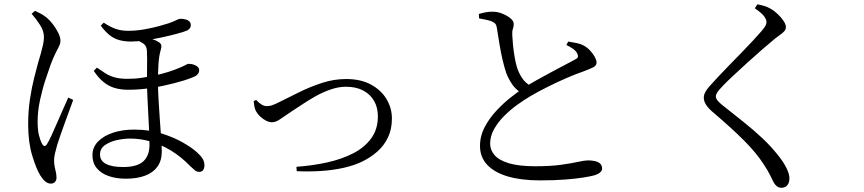

<svg xmlns="http://www.w3.org/2000/svg" viewBox="-20 -817 4040 898"><path d="M465.1 -711.1Q495.2 -691 520.7 -682Q546.3 -672.9 579.6 -672.9Q616.4 -672.9 655.1 -679.7Q693.8 -686.6 724.8 -695.1Q755.9 -703.6 769 -708.2Q794.1 -717.2 805.2 -723.1Q816.4 -729.1 824 -729.1Q836.9 -729.1 847.8 -726.2Q858.7 -723.4 865.6 -717Q872.4 -710.6 872.4 -699.7Q872.6 -690.9 867.8 -684.6Q863.1 -678.3 854.3 -673.9Q838.1 -667.2 805.8 -658.6Q773.6 -650 734.5 -641.6Q695.4 -633.3 657.6 -628Q619.8 -622.7 592.5 -622.7Q561.8 -622.7 537.1 -629.7Q512.3 -636.6 491.9 -653.2Q471.5 -669.8 451.3 -697ZM433.3 -500.7Q453.9 -486.5 472.7 -474.3Q491.5 -462.1 516.2 -455.2Q540.9 -448.3 575.8 -448.3Q613.2 -448.3 644.3 -453.3Q675.4 -458.4 696.4 -462.4Q734.2 -470.2 766.4 -480.4Q798.5 -490.6 820.8 -500.4Q840.9 -508.9 849.3 -513.7Q857.6 -518.6 861.2 -518.6Q867 -518.6 875.8 -517.2Q884.5 -515.8 892.6 -512.1Q900.6 -508.4 906.1 -502.7Q911.6 -497 911.6 -488.2Q911.6 -478.7 904.3 -469.6Q896.9 -460.6 878.2 -454.1Q843.3 -440.1 793.1 -427.4Q742.9 -414.7 698.1 -407Q666.5 -402.2 637.8 -399.7Q609.1 -397.2 578.5 -397.2Q545.4 -397.2 516.9 -405.4Q488.4 -413.6 464.4 -433.2Q440.3 -452.7 418.4 -485.6ZM614.5 -630.6 646.4 -644.6Q662.5 -642.1 676.3 -638.4Q690.2 -634.8 702.2 -630.4Q714.3 -626 724.1 -619Q732.8 -612.8 734.4 -605.2Q736 -597.5 732 -584.3Q723.8 -557.1 721.3 -519.1Q718.8 -481.1 718.8 -435.5Q718.8 -396.9 721.6 -349.9Q724.4 -302.9 727.7 -255.6Q731 -208.2 733.9 -169.5Q736.7 -130.8 736.7 -108.8Q736.7 -65.9 716.4 -37.6Q696.1 -9.4 658.4 4.7Q620.8 18.8 568.9 18.8Q523.9 18.8 488.5 6.6Q453.1 -5.5 432.8 -30.2Q412.4 -54.8 412.4 -91.2Q412.4 -128.3 438.5 -155.1Q464.6 -181.8 508.8 -196.4Q553 -210.9 606.9 -210.9Q678.3 -210.9 736.3 -192.6Q794.2 -174.2 836.1 -150Q878 -125.8 900.3 -105.5Q917.8 -90.2 927 -75.6Q936.2 -61 936.2 -43.2Q936.2 -30.7 930.3 -21.9Q924.4 -13.1 912 -13.1Q900.7 -13.1 891.2 -20.7Q881.8 -28.4 870.9 -39Q826 -85.1 778.8 -113.4Q731.6 -141.7 684.3 -155.3Q636.9 -168.9 589.3 -168.9Q558.7 -168.9 525.8 -161.5Q493 -154.1 470.4 -137.9Q447.8 -121.8 447.8 -94.5Q447.8 -65.2 475.5 -50.5Q503.2 -35.8 556.5 -35.8Q621.3 -35.8 650.3 -62.4Q679.2 -88.9 679.2 -139.9Q679.2 -165.1 677.6 -203.7Q675.9 -242.2 673.4 -285.5Q670.9 -328.8 669.2 -369.8Q667.5 -410.7 667.5 -440.5Q667.5 -466.1 667.8 -492.9Q668.1 -519.8 668.1 -543.1Q668.1 -566.3 667 -580.2Q666 -604.1 647.6 -615.3Q629.3 -626.6 614.5 -630.6ZM127.9 -752.8 144.1 -766.4Q158.1 -760 171.9 -752.4Q185.7 -744.8 198.5 -734.3Q213.2 -722.3 227.9 -702.9Q242.6 -683.6 252.6 -663.1Q262.7 -642.6 262.7 -626.3Q262.7 -613.8 256.5 -601.4Q250.4 -589 240.5 -569.6Q230.5 -550.3 218.1 -518.2Q208.5 -491.6 193.6 -446.6Q178.6 -401.7 167.3 -349.5Q156 -297.3 156 -248.8Q156 -209.1 162.1 -184.8Q168.1 -160.4 176.8 -144.5Q182.1 -134.7 188 -134.1Q193.9 -133.5 200.1 -143.5Q207.9 -155.3 220.6 -183Q233.3 -210.7 248 -244.6Q262.7 -278.5 276.7 -310Q290.6 -341.6 299.2 -360.6L322.3 -349.8Q315.1 -329.2 304.4 -300.3Q293.8 -271.3 282.4 -240.3Q271.1 -209.2 262 -182.8Q253 -156.3 248 -140.8Q241.4 -117.8 237.2 -99.9Q233 -82 233 -69.6Q233 -45.7 238.6 -24.4Q244.3 -3.2 244.3 13.5Q244.3 25.8 237.4 33.8Q230.5 41.7 217.3 41.7Q204.4 41.7 192.5 32.3Q180.6 22.9 168.7 3.9Q149.6 -26.9 130.6 -89.7Q111.7 -152.4 111.7 -235.6Q111.7 -297.7 120.2 -354Q128.8 -410.3 140.4 -455.2Q152 -500.2 159 -526.3Q164.2 -543.4 170.3 -564.3Q176.3 -585.2 180.9 -605.9Q185.5 -626.6 185.5 -643.9Q185.5 -672.7 166.6 -701.3Q147.8 -729.9 127.9 -752.8Z M1178.1 -349.9Q1188.6 -337.6 1201.8 -329.1Q1215.1 -320.6 1228.1 -320.6Q1238.6 -320.6 1250.6 -324Q1262.5 -327.5 1288.7 -340.8Q1327.5 -360 1377.6 -384.9Q1427.6 -409.9 1484.2 -428.6Q1540.7 -447.4 1599.1 -447.4Q1668.3 -447.4 1715.9 -421Q1763.6 -394.7 1788.3 -352.7Q1813 -310.7 1813 -263.1Q1813 -213.4 1794.9 -174.9Q1776.8 -136.4 1745.1 -108.4Q1713.4 -80.4 1673.2 -61Q1637.3 -43.5 1588.1 -32.3Q1538.9 -21.1 1482.6 -17.4Q1426.3 -13.7 1367.8 -16.4L1366.4 -36.9Q1441.7 -42.2 1510.1 -57.3Q1578.5 -72.5 1631.9 -99.9Q1685.2 -127.3 1716.3 -170.1Q1747.4 -213 1747.4 -273.2Q1747.4 -314.1 1729.6 -345.1Q1711.9 -376.1 1678.5 -393.7Q1645.1 -411.3 1598.4 -411.3Q1563.2 -411.3 1526.6 -398.6Q1490.1 -385.9 1456.7 -367.3Q1423.3 -348.7 1395.4 -329.8Q1367.4 -310.8 1347.3 -298.2Q1307.5 -271.6 1288.5 -258.4Q1269.5 -245.2 1251.7 -245.2Q1238.6 -245.2 1223.4 -253.1Q1208.2 -261 1195.9 -273.1Q1183.6 -285.2 1177.4 -296.7Q1171.6 -307.6 1169.6 -319.9Q1167.7 -332.1 1166.5 -343.8Z M2628.9 -606.6 2637.8 -622.7Q2658.3 -619.5 2677.2 -615.5Q2696.1 -611.6 2709.2 -604.5Q2727.3 -594.7 2741 -579.5Q2754.8 -564.2 2762.5 -549.5Q2770.2 -534.7 2770.2 -524.2Q2770.2 -509.9 2753 -501.4Q2735.9 -493 2705.6 -481.8Q2674.6 -471.4 2630.4 -452.3Q2586.3 -433.2 2541.6 -410.8Q2496.9 -388.5 2462.2 -368.1Q2432.7 -351 2399.5 -327Q2366.2 -303.1 2337.4 -274Q2308.6 -245 2290.5 -212.4Q2272.4 -179.8 2272.4 -144.8Q2272.4 -115.6 2293 -91.5Q2313.6 -67.5 2359.9 -53.5Q2406.3 -39.4 2484.4 -39.4Q2555.5 -39.4 2604.7 -46.4Q2653.8 -53.3 2684.5 -60.1Q2715.3 -66.9 2729.7 -66.9Q2747.5 -66.9 2762.7 -63.6Q2777.9 -60.2 2787 -51.7Q2796.1 -43.2 2796.1 -28.5Q2796.1 -18.2 2785.9 -9.8Q2775.6 -1.5 2759.7 3Q2741.7 8 2707.9 13.4Q2674.1 18.7 2623.6 22.7Q2573.1 26.7 2505.5 26.7Q2417.9 26.7 2355.2 8.3Q2292.5 -10.2 2258.7 -46.1Q2225 -82.1 2225 -134.3Q2225 -181.4 2247.5 -223.7Q2270 -266 2303.7 -301.5Q2337.3 -337.1 2371 -363.1Q2404.7 -389.2 2426.1 -403.9Q2453.3 -421.6 2488.4 -441.3Q2523.5 -461 2558.4 -479.6Q2593.3 -498.1 2622 -513.3Q2650.8 -528.5 2666.9 -537.1Q2679.7 -542.9 2682.3 -549.1Q2685 -555.3 2680.4 -565.3Q2674.1 -579.3 2659.5 -589.1Q2645 -598.9 2628.9 -606.6ZM2219.8 -751.8Q2239.8 -757.6 2254.3 -760Q2268.8 -762.3 2283.6 -762.3Q2307 -762.3 2329.6 -753.2Q2352.2 -744 2367.4 -731.3Q2382.6 -718.6 2382.6 -706.7Q2383.3 -693.8 2379.2 -683.2Q2375 -672.6 2375.8 -655Q2376.6 -635.7 2379.2 -608.1Q2381.9 -580.5 2386.7 -552.1Q2391.5 -523.6 2397.5 -503.3Q2406.9 -473.9 2422.8 -450.7Q2438.8 -427.4 2466.3 -412.3L2419.5 -381.9Q2392.5 -397.5 2375 -423.3Q2357.6 -449.1 2347.5 -476.4Q2338.7 -502.4 2330.6 -537Q2322.5 -571.6 2316.1 -610.2Q2309.7 -648.8 2304.1 -684.7Q2302.7 -697.6 2297.1 -705.2Q2291.4 -712.7 2276.4 -718.4Q2263.9 -722.7 2248 -725.7Q2232.1 -728.8 2220.6 -731.1Z M3510.4 -778.3 3522.3 -796.8Q3539.7 -793.5 3554.4 -789.2Q3569.1 -784.9 3583.6 -776.5Q3601.2 -766.8 3617.5 -751.1Q3633.9 -735.5 3644.7 -719.3Q3655.6 -703.1 3655.6 -690.7Q3655.6 -680.6 3650 -673.2Q3644.5 -665.8 3633.3 -657.7Q3622.1 -649.7 3604.4 -636.1Q3579.5 -615.7 3544.8 -585.5Q3510.2 -555.3 3474.1 -522.6Q3438.1 -489.9 3408.3 -462Q3378.5 -434.1 3363.3 -418.1Q3341.9 -396.1 3335 -385.4Q3328.1 -374.7 3328.1 -366.3Q3328.1 -356.1 3336.7 -345.9Q3345.4 -335.8 3361.9 -322.7Q3413.5 -281.6 3459.8 -244.8Q3506 -207.9 3546.9 -169.5Q3587.7 -131 3623 -85.8Q3644.1 -59.3 3658.2 -31.5Q3672.2 -3.8 3672.2 17.9Q3672.2 31 3667.9 40.6Q3663.5 50.2 3655.2 55.7Q3646.8 61.2 3634.4 61.2Q3622.2 61.2 3613.3 53.8Q3604.4 46.5 3598.9 36.8Q3591.3 22.2 3581.6 1.9Q3571.9 -18.4 3551.1 -49.8Q3516.4 -103.3 3458.9 -160.8Q3401.3 -218.4 3310.6 -295.5Q3291.8 -312.1 3281.7 -328.1Q3271.7 -344.2 3271.7 -360.3Q3271.7 -373.4 3279.1 -386.9Q3286.4 -400.4 3297.9 -412.9Q3313.3 -430.6 3337.9 -456.8Q3362.5 -483 3392.2 -513.5Q3421.9 -543.9 3451 -573.7Q3480.1 -603.5 3503.9 -629.4Q3527.8 -655.3 3541.8 -671.7Q3555.1 -687.3 3560 -696.2Q3564.9 -705.1 3564.9 -713.7Q3564.9 -726.2 3553.3 -741.6Q3541.6 -756.9 3510.4 -778.3Z"/></svg>

Font: Noto Serif JP
Style: Regular
Weight: 200
Designer: Ryoko NISHIZUKA 西塚涼子 (kana & ideographs); Frank Grießhammer (Latin, Greek & Cyrillic); Wenlong ZHANG 张文龙 (bopomofo); San
Foundry: Adobe
Version: Version 2.001;hotconv 1.1.0;makeotfexe 2.6.0